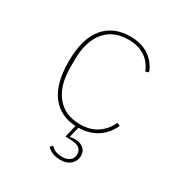

<svg xmlns="http://www.w3.org/2000/svg" viewBox="-170 -656 939 987"><g transform="rotate(30 300.0 -163.0)"><path d="M322 -528Q390 -528 434.5 -496.5Q479 -465 496 -416L477 -410Q458 -458 418.5 -483.5Q379 -509 322 -509Q231 -509 182 -448.5Q133 -388 133 -282V-234Q133 -128 182 -67.5Q231 -7 322 -7Q382 -7 423 -35Q464 -63 485 -110L503 -102Q493 -79 476.5 -58Q460 -37 437.5 -21.5Q415 -6 386.5 3Q358 12 324 12L309 73L311 75Q318 73 326 72.5Q334 72 341 72Q370 72 389 88Q408 104 408 131Q408 160 386 181Q364 202 326 202Q297 202 275.5 192.5Q254 183 245 170L258 157Q280 184 326 184Q353 184 370 171Q387 158 387 132Q387 113 373.5 100.5Q360 88 326 86L289 84L306 12Q213 7 161.5 -60.5Q110 -128 110 -258Q110 -393 166 -460.5Q222 -528 322 -528Z"/></g></svg>

Font: IBM Plex Mono Thin
Style: Regular
Weight: 100
Monospace: yes
Designer: Mike Abbink, Paul van der Laan, Pieter van Rosmalen
Foundry: Bold Monday
Version: Version 2.3